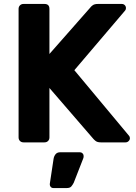

<svg xmlns="http://www.w3.org/2000/svg" viewBox="-20 -720 687 971"><path d="M99 0Q88 0 81 -7Q74 -14 74 -25V-675Q74 -686 81 -693Q88 -700 99 -700H205Q230 -700 230 -675V-447L436 -681Q440 -687 449 -693.5Q458 -700 475 -700H596Q605 -700 611 -694Q617 -688 617 -679Q617 -672 613 -667L356 -365L632 -34Q637 -29 637 -21Q637 -13 630.5 -6.5Q624 0 615 0H490Q472 0 463 -7.5Q454 -15 451 -19L230 -275V-25Q230 -14 223 -7Q216 0 205 0ZM250 231Q241 231 236 224.5Q231 218 232 209L251 83Q253 70 261 60Q269 50 285 50H384Q392 50 397.5 55.5Q403 61 403 69Q403 77 401 81L353 204Q348 214 341 222.5Q334 231 318 231Z"/></svg>

Font: Fz Rubik SemBd
Style: Regular
Weight: 600
Designer: Hubert and Fischer
Foundry: Hubert and Fischer
Version: Vit hóa bi FontZin.com